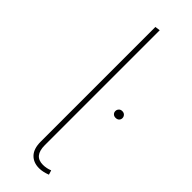

<svg xmlns="http://www.w3.org/2000/svg" viewBox="-251 -754 783 783"><g transform="rotate(45 140.5 -363.0)"><path d="M113 -72V-733L135 -736V-73Q135 -11 186 -11Q207 -11 226 -19L232 0Q206 10 185 10Q152 10 132.5 -10.5Q113 -31 113 -72ZM281 -375Q281 -367 275.5 -361.5Q270 -356 260 -356Q251 -356 245.5 -361.5Q240 -367 240 -375Q240 -383 245.5 -389Q251 -395 260 -395Q270 -395 275.5 -389Q281 -383 281 -375Z"/></g></svg>

Font: Fira Sans Thin
Style: Regular
Weight: 100
Designer: bBox Type GmbH & Carrois Corporate GbR & Edenspiekermann AG
Foundry: bBox Type GmbH & Carrois Corporate GbR & Edenspiekermann AG
Version: Version 4.301